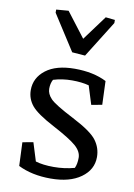

<svg xmlns="http://www.w3.org/2000/svg" viewBox="-91 -873 657 942"><g transform="rotate(10 237.0 -402.0)"><path d="M434.6 -132.3Q434.6 -69.3 378.9 -29.3Q323.2 10.7 228.5 10.7Q134.8 10.7 66.4 -23.4L61.5 -140.6L114.7 -150.4L143.1 -59.1Q179.7 -47.9 233.4 -47.9Q287.1 -47.9 336.9 -61.5Q346.7 -82 346.7 -113.3Q346.7 -144.5 315.4 -171.9Q284.2 -199.2 198.7 -244.6Q113.3 -289.6 85.4 -323.2Q57.6 -356.9 57.6 -400.4Q57.6 -461.4 108.9 -501Q160.2 -540.5 252.9 -540.5Q345.7 -540.5 411.1 -507.3L415.5 -389.6L362.3 -379.9L333.5 -472.2Q297.9 -481.9 249 -481.9Q200.2 -481.9 156.2 -468.3Q145.5 -449.2 145.5 -422.4Q145.5 -396.5 168 -373Q190.4 -349.6 285.2 -300.8Q379.9 -252 407.2 -214.8Q434.6 -177.7 434.6 -132.3ZM111.8 -810.5 172.9 -815.4 267.1 -692.4 357.9 -815.4 404.3 -810.5V-794.9L290.5 -612.8L225.6 -617.7L111.8 -794.9Z"/></g></svg>

Font: NoticiaText-Regular
Style: Regular
Weight: 400
Designer: JM Sole
Foundry: JM Sole
Version: Version 1.003